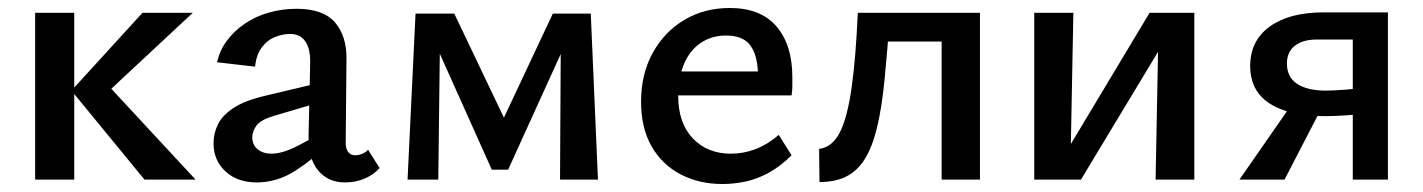

<svg xmlns="http://www.w3.org/2000/svg" viewBox="-20 -450 3565 481"><path d="M342 0 159 -223 337 -418H463L226 -197V-263L470 0ZM68 0V-418H166V0Z M844 7Q802 7 777 -23Q752 -53 753 -110L757 -287Q758 -315 752 -332Q746 -349 734.5 -357Q723 -365 707 -365Q689 -365 669.5 -357.5Q650 -350 636 -331.5Q622 -313 619 -283L524 -294Q530 -323 548 -347.5Q566 -372 593 -390.5Q620 -409 653.5 -418.5Q687 -428 723 -428Q790 -428 819.5 -393.5Q849 -359 848 -301L846 -92Q846 -77 852.5 -69Q859 -61 869 -61Q878 -61 887 -64.5Q896 -68 902 -75L931 -29Q917 -13 894.5 -3Q872 7 844 7ZM623 7Q575 7 545 -20.5Q515 -48 515 -91Q515 -116 526 -138.5Q537 -161 565 -179.5Q593 -198 644 -210L808 -249L813 -203L667 -160Q633 -150 622.5 -135.5Q612 -121 612 -106Q612 -87 625.5 -76Q639 -65 660 -65Q687 -65 723.5 -83.5Q760 -102 805 -129L811 -95Q767 -53 721 -23Q675 7 623 7Z M1001 0 1021 -416H1083L1078 0ZM1383 0 1385 -371 1419 -390 1253 -25H1212L1060 -364L1066 -416H1118L1254 -131H1231L1365 -416H1460L1478 0Z M1790 11Q1731 11 1684.5 -13.5Q1638 -38 1612 -84Q1586 -130 1586 -195Q1586 -265 1615.5 -318Q1645 -371 1695 -400.5Q1745 -430 1808 -430Q1886 -430 1925.5 -383.5Q1965 -337 1965 -257Q1965 -247 1965 -234.5Q1965 -222 1963 -211H1879V-259Q1879 -308 1861 -334.5Q1843 -361 1799 -361Q1763 -361 1735.5 -342.5Q1708 -324 1693.5 -289.5Q1679 -255 1679 -210Q1679 -142 1715.5 -103.5Q1752 -65 1811 -65Q1843 -65 1873 -76.5Q1903 -88 1931 -112L1963 -61Q1935 -33 1905.5 -17Q1876 -1 1847 5Q1818 11 1790 11ZM1636 -211 1647 -271H1951V-211Z M2033 6 2032 -77Q2065 -81 2084 -118.5Q2103 -156 2113.5 -230.5Q2124 -305 2129 -418H2210Q2203 -322 2196 -250.5Q2189 -179 2177 -130Q2165 -81 2146.5 -51.5Q2128 -22 2100.5 -8Q2073 6 2033 6ZM2339 0V-418H2435V0ZM2178 -346V-418H2380V-346Z M2875 0 2883 -418H2972V0ZM2571 0V-418H2669L2661 0ZM2635 0V-43L2860 -418H2913V-373L2688 0Z M3369 0V-351H3279Q3244 -351 3224 -335.5Q3204 -320 3204 -291Q3204 -257 3229.5 -240Q3255 -223 3302 -223Q3321 -223 3352.5 -225.5Q3384 -228 3409 -232V-167Q3383 -163 3352 -161Q3321 -159 3300 -159Q3210 -159 3161 -190.5Q3112 -222 3112 -285Q3112 -348 3161 -383.5Q3210 -419 3296 -419H3457V0ZM3085 0 3224 -200 3286 -170 3198 0Z"/></svg>

Font: Ysabeau Office SemiBold
Style: Regular
Weight: 600
Designer: Christian Thalmann (Catharsis Fonts)
Version: Version 2.001;gftools[0.9.30]; featfreeze: tnum,lnum,ss02